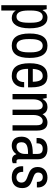

<svg xmlns="http://www.w3.org/2000/svg" viewBox="1083 -1661 751 2957"><g transform="rotate(90 1458.5 -182.5)"><path d="M253 -538C205 -538 163 -513 138 -465H133L122 -526H60V173H142V-46H147C165 -10 208 12 259 12C346 12 416 -71 416 -262C416 -455 353 -538 253 -538ZM236 -465C299 -465 330 -413 330 -282V-244C330 -113 299 -61 236 -61C173 -61 142 -123 142 -244V-282C142 -403 173 -465 236 -465Z M684 -538C561 -538 496 -452 496 -263C496 -74 561 12 684 12C807 12 872 -74 872 -263C872 -452 807 -538 684 -538ZM684 -465C752 -465 786 -403 786 -282V-244C786 -123 752 -61 684 -61C616 -61 582 -123 582 -244V-282C582 -403 616 -465 684 -465Z M1152 -538C1020 -538 954 -452 954 -263C954 -68 1022 12 1153 12C1255 12 1325 -61 1325 -179H1244C1244 -106 1207 -61 1155 -61C1077 -61 1041 -116 1040 -239H1325V-291C1325 -467 1267 -538 1152 -538ZM1152 -465C1209 -465 1239 -412 1239 -312H1041C1048 -413 1079 -465 1152 -465Z M1867 -538C1817 -538 1767 -512 1739 -462C1720 -516 1679 -538 1627 -538C1577 -538 1535 -517 1507 -465H1501L1490 -526H1428V0H1510V-321C1510 -412 1552 -465 1601 -465C1640 -465 1669 -446 1669 -373V0H1751V-321C1751 -412 1792 -465 1841 -465C1880 -465 1909 -446 1909 -373V0H1991V-379C1991 -496 1941 -538 1867 -538Z M2274 -538C2175 -538 2105 -488 2105 -392C2105 -383 2105 -376 2106 -370H2187V-382C2187 -422 2206 -465 2268 -465C2335 -465 2351 -430 2351 -380V-312C2198 -312 2085 -281 2085 -136C2085 -9 2171 12 2223 12C2278 12 2324 -14 2351 -57H2356C2366 -18 2396 8 2439 8C2465 8 2484 1 2493 -4V-61H2461C2447 -61 2433 -71 2433 -96V-391C2433 -484 2380 -538 2274 -538ZM2351 -239V-191C2351 -104 2294 -61 2242 -61C2196 -61 2171 -81 2171 -141C2171 -223 2244 -239 2351 -239Z M2716 -538C2616 -538 2552 -481 2552 -388C2552 -199 2792 -270 2792 -138C2792 -87 2756 -60 2713 -60C2665 -60 2627 -88 2627 -154V-164H2541C2541 -162 2540 -156 2540 -142C2540 -64 2588 12 2709 12C2806 12 2877 -37 2877 -150C2877 -346 2637 -279 2637 -394C2637 -423 2650 -466 2708 -466C2764 -466 2781 -425 2781 -384V-375H2866C2866 -377 2867 -387 2867 -394C2867 -472 2814 -538 2716 -538Z"/></g></svg>

Font: Archivo Narrow
Style: Regular
Weight: 400
Designer: Hector Gatti
Foundry: Omnibus-Type
Version: Version 1.003;PS 001.003;hotconv 1.0.70;makeotf.lib2.5.58329